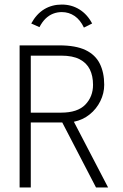

<svg xmlns="http://www.w3.org/2000/svg" viewBox="-20 -822 540 842"><path d="M66 0V-623H240Q312 -623 355 -602.5Q398 -582 417.5 -543Q437 -504 437 -450Q437 -413 420 -378.5Q403 -344 373 -320Q343 -296 304 -288L454 0H401L253 -285H115V0ZM115 -328H248Q320 -328 354 -363Q388 -398 388 -450Q388 -489 374 -517.5Q360 -546 329.5 -562Q299 -578 248 -578H115ZM153 -703 117 -719Q140 -761 174 -781.5Q208 -802 251 -802Q294 -802 328.5 -780.5Q363 -759 384 -719L348 -701Q332 -735 307 -752Q282 -769 251 -769Q231 -769 213 -762Q195 -755 180 -740.5Q165 -726 153 -703Z"/></svg>

Font: Inconsolata Light
Style: Regular
Weight: 300
Designer: Raph Levien, Cyreal, Brenton Simpson
Foundry: Raph Levien, Cyreal, Google
Version: Version 3.001